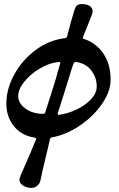

<svg xmlns="http://www.w3.org/2000/svg" viewBox="-20 -634 582 939"><path d="M75 245Q75 241 77 235Q80 225 100 180Q126 123 156 48L157 45Q157 41 149 39Q85 29 48 -17Q11 -63 11 -127Q11 -199 50 -270Q89 -341 154.5 -389.5Q220 -438 296 -447Q302 -448 304.5 -450Q307 -452 309 -458L315 -482Q319 -498 327.5 -529Q336 -560 343 -581Q349 -601 356.5 -607.5Q364 -614 381 -614Q405 -614 419 -604.5Q433 -595 433 -579Q433 -575 431 -567Q427 -554 386 -453L385 -449Q385 -444 392 -443Q450 -424 485.5 -372Q521 -320 521 -244Q521 -188 480 -127.5Q439 -67 373 -21.5Q307 24 234 38Q225 40 224 48L213 96Q184 214 178 248Q175 263 162.5 274Q150 285 133 285Q111 285 93 273.5Q75 262 75 245ZM201 -84 221 -146 230 -174 254 -252Q262 -284 274 -322Q275 -323 275 -326Q275 -332 266 -331Q220 -326 174 -298.5Q128 -271 98.5 -234Q69 -197 69 -164Q69 -130 103 -104Q137 -78 191 -77Q199 -77 201 -84ZM453 -210Q454 -252 427.5 -288Q401 -324 352 -331H350Q344 -331 339 -322Q331 -301 313 -240L287 -157L263 -82Q262 -80 262 -77Q262 -71 271 -73Q315 -79 357 -99.5Q399 -120 426 -149.5Q453 -179 453 -210Z"/></svg>

Font: EB Garamond
Style: Bold Italic
Weight: 700
Italic angle: -17.2°
Designer: Georg Duffner and Octavio Pardo
Foundry: Georg Duffner
Version: Version 1.000